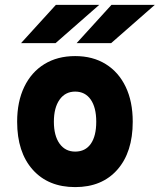

<svg xmlns="http://www.w3.org/2000/svg" viewBox="-20 -752 652 784"><path d="M287 12Q177 12 113.5 -59.2Q50 -130.5 50 -255Q50 -337 79 -397.2Q108 -457.5 161.2 -490.2Q214.5 -523 287 -523Q359 -523 411.8 -490.2Q464.5 -457.5 493.2 -397.5Q522 -337.5 522 -255Q522 -130.5 459.2 -59.2Q396.5 12 287 12ZM287 -133Q328.5 -133 350.8 -164.8Q373 -196.5 373 -255Q373 -313.5 350.2 -345.8Q327.5 -378 287 -378Q246.5 -378 223.2 -345Q200 -312 200 -255Q200 -198 223.2 -165.5Q246.5 -133 287 -133ZM293 -576 435 -732H612L434 -576ZM66 -576 208 -732H385L207 -576Z"/></svg>

Font: Overpass Black
Style: Regular
Weight: 900
Designer: Delve Withrington, Dave Bailey, Thomas Jockin
Foundry: Delve Fonts LLC
Version: Version 4.000; ttfautohint (v1.8.3)